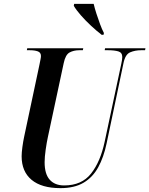

<svg xmlns="http://www.w3.org/2000/svg" viewBox="-20 -964 773 994"><path d="M293 10Q195 10 143.5 -33Q92 -76 92 -155Q92 -174 96 -203.5Q100 -233 105 -256L184 -628Q187 -644 189.5 -655.5Q192 -667 192 -674Q192 -692 176 -698Q160 -704 134 -704H119L121 -714H411L409 -704H391Q362 -704 340.5 -692.5Q319 -681 310 -638L228 -255Q222 -228 216.5 -189.5Q211 -151 211 -124Q211 -63 237.5 -33.5Q264 -4 312 -4Q403 -4 451.5 -65.5Q500 -127 522 -231L608 -634Q613 -656 613 -669Q613 -692 592.5 -698Q572 -704 539 -704H522L524 -714H733L731 -704H711Q679 -704 653.5 -693Q628 -682 619 -636L532 -222Q517 -150 488.5 -98Q460 -46 412.5 -18Q365 10 293 10ZM506 -784Q480 -804 451 -831Q422 -858 398 -885.5Q374 -913 362 -934L364 -944H465Q470 -922 479 -894Q488 -866 498 -839Q508 -812 518 -793L516 -784Z"/></svg>

Font: Noto Serif Display Condensed SemiBold
Style: Italic
Weight: 600
Width: 3
Italic angle: -12°
Designer: Monotype Design Team
Foundry: Monotype Imaging Inc.
Version: Version 2.009